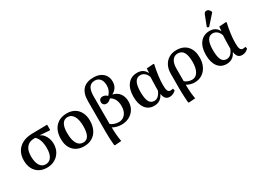

<svg xmlns="http://www.w3.org/2000/svg" viewBox="-38 -1676 3742 2775"><g transform="rotate(-30 1833.5 -289.0)"><path d="M288 14Q213 14 158 -17.5Q103 -49 73.5 -107Q44 -165 44 -245Q44 -328 79.5 -389.5Q115 -451 181 -485Q247 -519 338 -521L595 -525V-441L584 -434L425 -446V-444Q459 -431 485 -400Q511 -369 525.5 -327.5Q540 -286 540 -239Q540 -165 507.5 -108Q475 -51 418.5 -18.5Q362 14 288 14ZM292 -38Q355 -38 389 -89Q423 -140 423 -235Q423 -308 404.5 -362.5Q386 -417 351 -446H334Q251 -446 207.5 -394.5Q164 -343 164 -245Q164 -147 197.5 -92.5Q231 -38 292 -38Z M907 14Q794 14 728.5 -55Q663 -124 663 -244Q663 -375 732 -450Q801 -525 923 -525Q995 -525 1048.5 -493.5Q1102 -462 1131.5 -404Q1161 -346 1161 -268Q1161 -182 1130 -118.5Q1099 -55 1042 -20.5Q985 14 907 14ZM922 -39Q1038 -39 1038 -245Q1038 -353 1003 -413Q968 -473 906 -473Q785 -473 785 -274Q785 -160 820.5 -99.5Q856 -39 922 -39Z M1298 223 1287 216Q1276 114 1276 -5V-522Q1276 -782 1515 -782Q1612 -782 1670 -730.5Q1728 -679 1728 -593Q1728 -484 1631 -432V-430Q1702 -416 1742 -362Q1782 -308 1782 -229Q1782 -158 1750 -103Q1718 -48 1660.5 -17Q1603 14 1529 14Q1491 14 1450.5 3.5Q1410 -7 1386 -23H1384Q1384 33 1389.5 97.5Q1395 162 1405 215ZM1515 -38Q1581 -38 1621.5 -88Q1662 -138 1662 -220Q1662 -350 1572 -400Q1547 -377 1529 -367.5Q1511 -358 1492 -358Q1464 -358 1447 -374.5Q1430 -391 1430 -417Q1430 -446 1446.5 -462Q1463 -478 1491 -478Q1533 -478 1568 -443Q1599 -476 1612.5 -509.5Q1626 -543 1626 -587Q1626 -656 1594.5 -694.5Q1563 -733 1508 -733Q1444 -733 1413 -686.5Q1382 -640 1382 -543V-83Q1401 -64 1439 -51Q1477 -38 1515 -38Z M2074 14Q1981 14 1929 -56Q1877 -126 1877 -250Q1877 -378 1935 -451.5Q1993 -525 2095 -525Q2200 -525 2242 -436H2244L2250 -509L2363 -517L2373 -510Q2353 -421 2342 -337Q2331 -253 2331 -187Q2331 -115 2344 -87.5Q2357 -60 2390 -60Q2404 -60 2430 -67L2439 -34Q2419 -11 2391 1.5Q2363 14 2335 14Q2292 14 2268 -11Q2244 -36 2236 -90H2234Q2186 14 2074 14ZM2111 -47Q2185 -47 2228 -151Q2228 -184 2229 -224Q2230 -264 2231 -303Q2232 -342 2234 -372Q2220 -418 2188.5 -445Q2157 -472 2117 -472Q2058 -472 2029 -419.5Q2000 -367 2000 -259Q2000 -148 2026.5 -97.5Q2053 -47 2111 -47Z M2532 223 2521 216Q2518 181 2515.5 139Q2513 97 2511.5 54.5Q2510 12 2510 -24L2511 -268Q2511 -346 2540.5 -403.5Q2570 -461 2623.5 -493Q2677 -525 2749 -525Q2863 -525 2927 -456Q2991 -387 2991 -264Q2991 -181 2960.5 -118.5Q2930 -56 2875.5 -21Q2821 14 2749 14Q2716 14 2680 3.5Q2644 -7 2621 -22H2619Q2619 112 2639 215ZM2737 -39Q2799 -39 2834.5 -97Q2870 -155 2870 -259Q2870 -368 2839 -420.5Q2808 -473 2743 -473Q2684 -473 2651.5 -426Q2619 -379 2619 -292V-82Q2637 -64 2671.5 -51.5Q2706 -39 2737 -39Z M3283 14Q3190 14 3138 -56Q3086 -126 3086 -250Q3086 -378 3144 -451.5Q3202 -525 3304 -525Q3409 -525 3451 -436H3453L3459 -509L3572 -517L3582 -510Q3562 -421 3551 -337Q3540 -253 3540 -187Q3540 -115 3553 -87.5Q3566 -60 3599 -60Q3613 -60 3639 -67L3648 -34Q3628 -11 3600 1.5Q3572 14 3544 14Q3501 14 3477 -11Q3453 -36 3445 -90H3443Q3395 14 3283 14ZM3320 -47Q3394 -47 3437 -151Q3437 -184 3438 -224Q3439 -264 3440 -303Q3441 -342 3443 -372Q3429 -418 3397.5 -445Q3366 -472 3326 -472Q3267 -472 3238 -419.5Q3209 -367 3209 -259Q3209 -148 3235.5 -97.5Q3262 -47 3320 -47ZM3327 -574 3298 -590 3361 -754Q3371 -781 3382 -791Q3393 -801 3412 -801Q3451 -801 3473 -751V-738Z"/></g></svg>

Font: Literata 36pt Medium
Style: Regular
Weight: 500
Designer: Latin by Veronika Burian and Jose Scaglione. Greek by Irene Vlachou. Cyrillic by Vera Evstafieva.
Foundry: TypeTogether
Version: Version 3.002